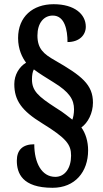

<svg xmlns="http://www.w3.org/2000/svg" viewBox="-20 -780 490 913"><path d="M230 113C337 113 399 37 399 -65C399 -108 387 -146 367 -174C398 -196 422 -242 422 -292C422 -378 368 -420 241 -493C188 -523 158 -548 158 -611C158 -670 188 -706 231 -706C288 -706 301 -637 301 -580C358 -580 388 -614 388 -653C388 -712 335 -760 235 -760C136 -760 66 -701 66 -599C66 -545 86 -506 104 -482C71 -462 48 -424 48 -380C48 -302 84 -253 180 -194C297 -122 318 -92 318 -40C318 19 289 61 243 61C178 61 143 -6 143 -94C88 -94 60 -67 60 -16C60 43 85 113 230 113ZM324 -211C307 -223 286 -243 246 -267C161 -322 132 -348 132 -403C132 -422 135 -440 141 -450C167 -430 199 -411 234 -389C311 -342 332 -306 332 -260C332 -240 328 -220 324 -211Z"/></svg>

Font: Noto Serif Sinhala ExtraCondensed ExtraBold
Style: Regular
Weight: 800
Width: 2
Designer: Jelle Bosma - Monotype Design Team
Foundry: Monotype Imaging Inc.
Version: Version 2.007